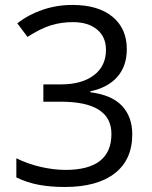

<svg xmlns="http://www.w3.org/2000/svg" viewBox="-20 -744 612 774"><path d="M491.2 -545.9Q491.2 -477.5 452.9 -434.1Q414.6 -390.6 344.2 -376V-372.1Q430.2 -361.3 471.7 -317.4Q513.2 -273.4 513.2 -202.1Q513.2 -100.1 442.4 -45.2Q371.6 9.8 241.2 9.8Q184.6 9.8 137.5 1.2Q90.3 -7.3 45.9 -28.8V-106Q92.3 -83 144.8 -71Q197.3 -59.1 244.1 -59.1Q429.2 -59.1 429.2 -204.1Q429.2 -334 225.1 -334H154.8V-403.8H226.1Q309.6 -403.8 358.4 -440.7Q407.2 -477.5 407.2 -543Q407.2 -595.2 371.3 -625Q335.4 -654.8 273.9 -654.8Q227.1 -654.8 185.5 -642.1Q144 -629.4 90.8 -595.2L49.8 -649.9Q93.8 -684.6 151.1 -704.3Q208.5 -724.1 272 -724.1Q376 -724.1 433.6 -676.5Q491.2 -628.9 491.2 -545.9Z"/></svg>

Font: f02265186
Style: Regular
Weight: 400
Foundry: Ascender Corporation
Version: Version 1.10